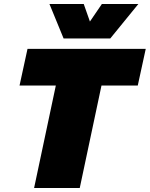

<svg xmlns="http://www.w3.org/2000/svg" viewBox="-20 -943 751 963"><path d="M151 0 260 -514H78L118 -698H711L671 -514H489L380 0ZM228 -923H400L431 -835L491 -923H674L533 -750H299Z"/></svg>

Font: Azeret Mono Thin Black
Style: Italic
Weight: 900
Italic angle: -12°
Version: Version 1.002